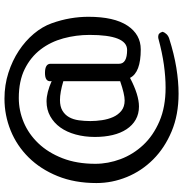

<svg xmlns="http://www.w3.org/2000/svg" viewBox="0 -708 818 858"><g transform="rotate(-90 409.0 -279.0)"><path d="M763 -293Q763 -178 723.5 -118.5Q684 -59 617 -59Q514 -59 490 -107Q414 -67 362 -67Q329 -67 303.5 -81.5Q278 -96 260.5 -122.5Q243 -149 234.5 -185Q226 -221 226 -264Q226 -310 237 -350Q248 -390 268.5 -418.5Q289 -447 318.5 -463.5Q348 -480 385 -480Q424 -480 476 -457Q475 -458 475 -464Q475 -487 512 -487Q553 -487 553 -462V-156Q553 -120 615 -120Q682 -120 682 -288Q682 -348 666.5 -405Q651 -462 617 -506.5Q583 -551 529.5 -577.5Q476 -604 400 -604Q344 -604 291.5 -582Q239 -560 197.5 -516.5Q156 -473 131 -409Q106 -345 106 -262Q106 -205 127 -149Q148 -93 190 -48Q232 -3 296 24.5Q360 52 446 52Q494 52 548 44.5Q602 37 665 20Q666 19 675 19Q691 19 696 39Q693 48 685.5 56Q678 64 666 68Q597 90 535.5 100Q474 110 419 110Q325 110 251 79Q177 48 125.5 -3.5Q74 -55 47 -121Q20 -187 20 -257Q20 -354 51 -430.5Q82 -507 134.5 -560Q187 -613 255 -640.5Q323 -668 397 -668Q458 -668 512.5 -650.5Q567 -633 611 -604Q655 -575 687 -537Q719 -499 734 -457Q749 -415 756 -374Q763 -333 763 -293ZM475 -405Q425 -420 391 -420Q362 -420 343.5 -409Q325 -398 314.5 -379.5Q304 -361 300.5 -336Q297 -311 297 -284Q297 -259 301 -232Q305 -205 315 -182.5Q325 -160 343 -145.5Q361 -131 389 -131Q417 -131 475 -151Z"/></g></svg>

Font: Jura
Style: Regular
Weight: 400
Designer: Ed Merritt
Foundry: Ten by Twenty
Version: Version 1.007